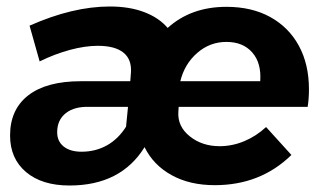

<svg xmlns="http://www.w3.org/2000/svg" viewBox="-20 -564 1000 591"><path d="M11 -147Q11 -227 67 -270.5Q123 -314 229 -314H381L383 -340Q386 -381 360 -402Q334 -423 281 -423Q242 -423 195.5 -410.5Q149 -398 102 -375L71 -485Q204 -544 318 -544Q379 -544 424.5 -526.5Q470 -509 496 -478Q568 -543 677 -543Q755 -543 812 -511.5Q869 -480 900 -423Q931 -366 931 -289Q931 -260 927 -235H530L529 -220Q526 -175 564 -144.5Q602 -114 656 -114Q695 -114 732 -129.5Q769 -145 799 -173L877 -87Q782 6 641 6Q564 6 508 -25Q452 -56 425 -111Q352 7 194 7Q109 7 60 -34.5Q11 -76 11 -147ZM781 -314Q785 -370 756.5 -402.5Q728 -435 677 -435Q626 -435 587 -401Q548 -367 535 -314ZM368 -174 374 -235H257Q210 -237 183 -216Q156 -195 156 -157Q156 -129 176 -113Q196 -97 231 -97Q274 -97 309 -116.5Q344 -136 368 -174Z"/></svg>

Font: Gontserrat SemiBold
Style: Italic
Weight: 600
Italic angle: -11.3°
Designer: Julieta Ulanovsky
Foundry: Julieta Ulanovsky
Version: Version 6.001